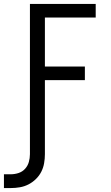

<svg xmlns="http://www.w3.org/2000/svg" viewBox="-67 -755 562 975"><path d="M-47 200V130H-13Q8 130 27.5 123.5Q47 117 60.5 102Q74 87 79.5 67.5Q85 48 85 28V-735H419V-666H161V-417H364V-348H161V28Q161 51 157 74Q153 97 142.5 117.5Q132 138 115 154.5Q98 171 77.5 181.5Q57 192 34 196Q11 200 -13 200Z"/></svg>

Font: Iosevka QP
Style: Regular
Weight: 400
Designer: Belleve Invis
Foundry: Belleve Invis
Version: Version 20.0.0; ttfautohint (v1.8.4)